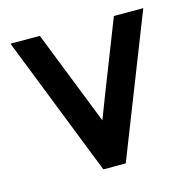

<svg xmlns="http://www.w3.org/2000/svg" viewBox="-81 -584 662 664"><g transform="rotate(-15 250.0 -251.5)"><path d="M12.2 -502.9 210 0H290.2L487.7 -502.9H382.4Q349.3 -417.8 316.3 -334Q283.2 -250.2 250.6 -164.7L117.3 -502.9Z"/></g></svg>

Font: Saysettha
Style: Regular
Weight: 400
Designer: John M. Durdin
Foundry: Lao Script for Windows
Version: Version 2.201